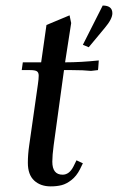

<svg xmlns="http://www.w3.org/2000/svg" viewBox="-20 -663 424 690"><path d="M58.1 -411.1 62 -439H127.9L147 -573.2L230 -607.9L235.8 -580.1L213.9 -439Q270 -439 335 -445.8L333 -418L332 -411.1L307.1 -408.2Q280.3 -411.1 237.8 -411.1H210L172.9 -141.1Q168 -104.5 168 -82Q168 -35.2 205.1 -35.2Q229 -35.2 244.1 -64.9L254.9 -86.9L277.8 -76.2L267.1 -54.2Q254.9 -30.3 236.8 -16.1Q218.8 -2 201.4 2.4Q184.1 6.8 162.1 6.8Q125.5 6.8 102.8 -14.2Q80.1 -35.2 80.1 -78.1Q80.1 -107.9 85 -141.1L116.2 -359.9Q119.1 -379.4 119.1 -391.1Q119.1 -402.8 112.3 -407Q105.5 -411.1 87.9 -411.1ZM277.8 -502 349.1 -643.1Q383.8 -643.1 383.8 -615.2Q383.8 -594.7 356 -562L298.8 -493.2Z"/></svg>

Font: Dihjauti S
Style: Bold Italic
Weight: 700
Italic angle: -9°
Designer: T. Christopher White
Version: Version 3.0.0